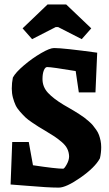

<svg xmlns="http://www.w3.org/2000/svg" viewBox="-20 -836 494 867"><path d="M125 -659.2 82 -708 194.8 -815.9H278.8L392.1 -708L349.1 -659.2L242.2 -713.9H231.9ZM245.1 11.2Q219.2 11.2 184.1 9Q148.9 6.8 95.5 2.4Q42 -2 27.8 -2.9L35.2 -194.8H109.9L128.9 -89.8Q232.4 -74.2 265.1 -74.2Q270.5 -74.2 281.2 -93.5Q292 -112.8 292 -129.9Q291.5 -148.4 283.7 -164.3Q275.9 -180.2 258.3 -195.1Q240.7 -210 226.3 -219.5Q211.9 -229 185.1 -245.1Q163.6 -257.8 153.8 -263.9Q144 -270 124.5 -283.2Q105 -296.4 95 -305.9Q85 -315.4 71 -331.1Q57.1 -346.7 50.3 -361.3Q43.5 -376 38.3 -395.3Q33.2 -414.6 33.2 -436Q33.2 -461.9 38.1 -485.8Q50.3 -508.8 87.9 -540.8Q125.5 -572.8 165.3 -595.9Q205.1 -619.1 224.1 -619.1Q266.6 -619.1 418.9 -598.1L411.1 -418.9H335.9L321.8 -515.1Q213.4 -533.2 192.9 -533.2Q184.1 -533.2 178 -518.3Q171.9 -503.4 171.9 -479Q171.9 -443.4 196.8 -416.7Q221.7 -390.1 267.1 -362.8Q273.9 -358.9 290.3 -349.4Q306.6 -339.8 314.5 -335.2Q322.3 -330.6 337.2 -321Q352.1 -311.5 360.1 -305.4Q368.2 -299.3 380.4 -288.8Q392.6 -278.3 399.4 -270Q406.2 -261.7 414.6 -249.8Q422.9 -237.8 427 -226.3Q431.2 -214.8 434.1 -200.9Q437 -187 437 -171.9Q437 -145.5 431.2 -121.1Q409.2 -80.1 344 -34.4Q278.8 11.2 245.1 11.2Z"/></svg>

Font: Grenze
Style: Bold
Weight: 700
Designer: Renata Polastri
Foundry: Omnibus-Type
Version: Version 1.002;PS 001.002;hotconv 1.0.88;makeotf.lib2.5.64775